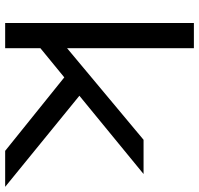

<svg xmlns="http://www.w3.org/2000/svg" viewBox="-34 -756 790 763"><g transform="rotate(90 361.5 -375.0)"><path d="M723 0H580L288 -235L172 -140V0H72V-750H172V-246L536 -550H672L361 -295Z"/></g></svg>

Font: Bruno Ace
Style: Regular
Weight: 400
Version: Version 1.100; ttfautohint (v1.8.4.7-5d5b);gftools[0.9.27]